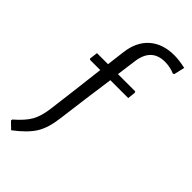

<svg xmlns="http://www.w3.org/2000/svg" viewBox="-258 -669 873 873"><g transform="rotate(45 178.0 -233.0)"><path d="M300 -616Q330 -616 372 -607L360 -555L354 -552Q323 -565 291 -565Q205 -565 192 -471L179 -374H290L293 -368L289 -330H174L154 -185L136 -47Q128 21 102.5 62.5Q77 104 16 150L-16 119L-15 112Q30 73 48.5 40.5Q67 8 74 -45L91 -180L109 -330H44L39 -334L44 -374H115L126 -462Q135 -536 180.5 -576Q226 -616 300 -616Z"/></g></svg>

Font: Alegreya Sans SC
Style: Regular
Weight: 400
Designer: Juan Pablo del Peral
Foundry: Huerta Tipografica
Version: Version 2.007